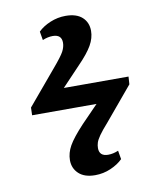

<svg xmlns="http://www.w3.org/2000/svg" viewBox="-75 -634 624 763"><g transform="rotate(-10 236.5 -253.0)"><path d="M248 69Q205 69 182 47.5Q159 26 159 -7Q159 -36 175 -64.5Q191 -93 234 -139L302 -209H42L43 -240L159 -378Q194 -419 203.5 -437Q213 -455 213 -472Q213 -505 177 -505Q157 -505 136 -496L130 -531Q149 -550 179 -562.5Q209 -575 241 -575Q285 -575 308 -554Q331 -533 331 -499Q331 -470 314.5 -441Q298 -412 259 -372L185 -294H446L444 -263L331 -128Q307 -101 295.5 -84.5Q284 -68 280.5 -57Q277 -46 277 -35Q277 -2 313 -2Q333 -2 354 -11L360 24Q341 43 311 56Q281 69 248 69Z"/></g></svg>

Font: Literata 36pt SemiBold
Style: Italic
Weight: 600
Italic angle: -2°
Designer: Latin by Veronika Burian and Jose Scaglione. Greek by Irene Vlachou. Cyrillic by Vera Evstafieva
Foundry: TypeTogether
Version: Version 3.002